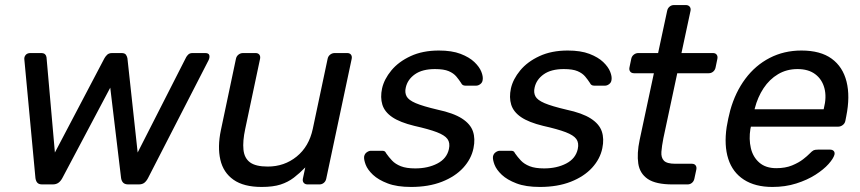

<svg xmlns="http://www.w3.org/2000/svg" viewBox="-20 -730 3405 760"><path d="M147.4 0Q134.1 0 128.1 -6.4Q122.1 -12.7 120.3 -25L76.3 -495.3Q75.3 -504.9 81.6 -512.4Q87.8 -520 100.6 -520H142.4Q153.3 -520 158.2 -515.3Q163.1 -510.5 164.1 -503.3L197.3 -126.3L393.3 -499.3Q396.6 -505.6 403.7 -512.8Q410.7 -520 424.1 -520H461.1Q474.4 -520 478.9 -512.8Q483.4 -505.6 484.4 -499.3L524.9 -126.3L716.8 -503.3Q719.2 -508.1 725.1 -514Q731.1 -520 742 -520H792.2Q806.2 -520 808.5 -511.5Q810.8 -503.1 805.8 -492.1L565.9 -25Q559.4 -12.7 551.2 -6.4Q542.9 0 528.7 0H488.1Q474.8 0 468 -6.4Q461.3 -12.7 459.3 -25L416.4 -383L226.7 -25Q220.1 -12.7 211.1 -6.4Q202.1 0 187.9 0Z M1015.8 10Q944.6 10 904.3 -18.5Q863.9 -46.9 852.2 -97.8Q840.5 -148.6 854.3 -214.6L913.9 -497.1Q915.9 -507.3 923.8 -513.6Q931.8 -520 942 -520H991.6Q1001.8 -520 1006.6 -513.6Q1011.4 -507.3 1009.4 -497.1L950.7 -219.9Q940.2 -171.1 943.7 -137.5Q947.1 -104 969.7 -87.3Q992.2 -70.7 1039.9 -70.7Q1105.4 -70.7 1154.3 -110.3Q1203.2 -149.9 1218.1 -219.9L1276.8 -497.1Q1278.8 -507.3 1286.7 -513.6Q1294.7 -520 1304.9 -520H1354.3Q1364.5 -520 1369.3 -513.6Q1374.1 -507.3 1372.1 -497.1L1271.4 -22.9Q1269.4 -12.7 1262 -6.4Q1254.5 0 1244.3 0H1197.7Q1187.5 0 1182.2 -6.4Q1176.9 -12.7 1178.9 -22.9L1188.4 -67.3Q1165.8 -44.1 1142.9 -26.6Q1120 -9.1 1090.4 0.5Q1060.8 10 1015.8 10Z M1607.1 10Q1551.3 10 1514.4 -4.1Q1477.4 -18.2 1456.2 -38.2Q1435 -58.3 1427.4 -78.3Q1419.9 -98.4 1421.3 -110.2Q1423.3 -121.2 1431.8 -127.2Q1440.4 -133.2 1448 -133.2H1492.8Q1497.9 -133.2 1501.7 -131.6Q1505.6 -129.9 1509 -122.6Q1518.7 -108.6 1531.8 -94.6Q1544.9 -80.6 1566.7 -72Q1588.4 -63.4 1623.7 -63.4Q1674 -63.4 1711.3 -82.8Q1748.7 -102.2 1757 -140.1Q1762.3 -164.6 1751.3 -179.7Q1740.4 -194.8 1709.1 -206.8Q1677.7 -218.8 1619.9 -231.8Q1562.9 -245.7 1532.7 -266.3Q1502.4 -286.9 1493.5 -315.7Q1484.7 -344.4 1492.4 -380.1Q1500.6 -416.6 1529.1 -451.2Q1557.6 -485.7 1605.3 -507.8Q1653.1 -530 1717.2 -530Q1768.7 -530 1803.1 -516.8Q1837.6 -503.6 1857.6 -484.5Q1877.7 -465.3 1885.3 -446Q1892.9 -426.7 1890.6 -413.8Q1889.6 -403.6 1881.5 -397.3Q1873.4 -390.9 1864.4 -390.9H1822.6Q1815.7 -390.9 1811.5 -393.7Q1807.3 -396.6 1805.3 -401.4Q1796.9 -414.4 1786.2 -427.2Q1775.5 -440 1756.3 -448.3Q1737 -456.6 1701.7 -456.6Q1651.6 -456.6 1622.3 -435.9Q1592.9 -415.1 1586.1 -382.9Q1581.6 -363.6 1589.4 -348.7Q1597.1 -333.9 1625.5 -321.7Q1653.9 -309.6 1712.1 -295.9Q1774.7 -282.6 1808.5 -260.9Q1842.2 -239.2 1852.1 -209.9Q1862 -180.6 1854.2 -143.3Q1845.6 -100.9 1813.6 -65.9Q1781.5 -31 1729.1 -10.5Q1676.7 10 1607.1 10Z M2117.1 10Q2061.3 10 2024.4 -4.1Q1987.4 -18.2 1966.2 -38.2Q1945 -58.3 1937.4 -78.3Q1929.9 -98.4 1931.3 -110.2Q1933.3 -121.2 1941.8 -127.2Q1950.4 -133.2 1958 -133.2H2002.8Q2007.9 -133.2 2011.7 -131.6Q2015.6 -129.9 2019 -122.6Q2028.7 -108.6 2041.8 -94.6Q2054.9 -80.6 2076.7 -72Q2098.4 -63.4 2133.7 -63.4Q2184 -63.4 2221.3 -82.8Q2258.7 -102.2 2267 -140.1Q2272.3 -164.6 2261.3 -179.7Q2250.4 -194.8 2219.1 -206.8Q2187.7 -218.8 2129.9 -231.8Q2072.9 -245.7 2042.7 -266.3Q2012.4 -286.9 2003.5 -315.7Q1994.7 -344.4 2002.4 -380.1Q2010.6 -416.6 2039.1 -451.2Q2067.6 -485.7 2115.3 -507.8Q2163.1 -530 2227.2 -530Q2278.7 -530 2313.1 -516.8Q2347.6 -503.6 2367.6 -484.5Q2387.7 -465.3 2395.3 -446Q2402.9 -426.7 2400.6 -413.8Q2399.6 -403.6 2391.5 -397.3Q2383.4 -390.9 2374.4 -390.9H2332.6Q2325.7 -390.9 2321.5 -393.7Q2317.3 -396.6 2315.3 -401.4Q2306.9 -414.4 2296.2 -427.2Q2285.5 -440 2266.3 -448.3Q2247 -456.6 2211.7 -456.6Q2161.6 -456.6 2132.3 -435.9Q2102.9 -415.1 2096.1 -382.9Q2091.6 -363.6 2099.4 -348.7Q2107.1 -333.9 2135.5 -321.7Q2163.9 -309.6 2222.1 -295.9Q2284.7 -282.6 2318.5 -260.9Q2352.2 -239.2 2362.1 -209.9Q2372 -180.6 2364.2 -143.3Q2355.6 -100.9 2323.6 -65.9Q2291.5 -31 2239.1 -10.5Q2186.7 10 2117.1 10Z M2642.4 0Q2576.1 0 2544.2 -21.5Q2512.4 -43.1 2506.5 -82.7Q2500.6 -122.4 2511.9 -176L2568.3 -440.1H2490.1Q2479.9 -440.1 2474.8 -446.4Q2469.6 -452.8 2471.6 -463L2478.7 -497.1Q2480.7 -507.3 2488.7 -513.6Q2496.6 -520 2506.8 -520H2585L2620.8 -687.1Q2622.8 -697.3 2630.3 -703.6Q2637.7 -710 2647.9 -710H2694.6Q2704.7 -710 2710 -703.6Q2715.3 -697.3 2713.3 -687.1L2677.5 -520H2801.9Q2812.1 -520 2816.8 -513.6Q2821.6 -507.3 2819.6 -497.1L2812.5 -463Q2810.5 -452.8 2802.9 -446.4Q2795.4 -440.1 2785.2 -440.1H2660.8L2605.9 -183Q2599.7 -151.7 2598 -128.9Q2596.4 -106 2608.1 -93.9Q2619.9 -81.8 2652.7 -81.8H2718.6Q2728.7 -81.8 2733.5 -75.4Q2738.3 -69.1 2736.3 -58.9L2728.6 -22.9Q2726.6 -12.7 2719.2 -6.4Q2711.7 0 2701.5 0Z M3037.5 10Q2969.2 10 2924.5 -18.9Q2879.8 -47.8 2862.7 -101.2Q2845.6 -154.6 2856.4 -227.3Q2858.3 -239.9 2862.7 -260.6Q2867.2 -281.3 2870.6 -293.6Q2890.6 -365 2930.4 -418.3Q2970.2 -471.6 3026.9 -500.8Q3083.6 -530 3152.3 -530Q3227.6 -530 3271.9 -497.8Q3316.2 -465.6 3330.9 -406.9Q3345.6 -348.3 3329.7 -269.4L3326.2 -251.6Q3324.2 -241.4 3315.8 -235Q3307.4 -228.6 3297.2 -228.6H2952.1Q2952.1 -228.4 2951.6 -225Q2951.1 -221.6 2950.3 -219.6Q2943.9 -179.3 2952.1 -143.8Q2960.3 -108.4 2985.7 -86.3Q3011.1 -64.3 3052.7 -64.3Q3088.7 -64.3 3115.3 -75.2Q3141.8 -86.2 3159 -99.6Q3176.2 -113.1 3183.2 -120.5Q3195 -132.7 3200.7 -135.2Q3206.4 -137.7 3217.6 -137.7H3266Q3275.2 -137.7 3280.2 -132.2Q3285.2 -126.6 3283 -117.4Q3278.8 -102.4 3259.7 -80.8Q3240.5 -59.2 3207.7 -38.2Q3174.9 -17.3 3131.7 -3.7Q3088.6 10 3037.5 10ZM2966.9 -297.6H3240.3L3241.1 -301Q3252.6 -345.7 3243.3 -380.9Q3234 -416 3207 -436.3Q3180 -456.6 3136.9 -456.6Q3093.9 -456.6 3059.8 -436.3Q3025.7 -416 3002.5 -380.9Q2979.2 -345.7 2967.7 -301Z"/></svg>

Font: Rubik Light
Style: Italic
Weight: 300
Italic angle: -12°
Designer: Hubert and Fischer
Foundry: Hubert and Fischer
Version: Version 2.300;gftools[0.9.30]